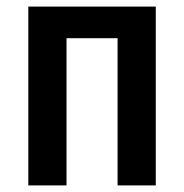

<svg xmlns="http://www.w3.org/2000/svg" viewBox="-20 -563 559 583"><path d="M66 0V-543H453V0H337V-447H182V0Z"/></svg>

Font: Noto Sans Condensed SemiBold
Style: Regular
Weight: 600
Width: 3
Designer: Monotype Design Team
Foundry: Monotype Imaging Inc.
Version: Version 2.013; ttfautohint (v1.8.4.7-5d5b)